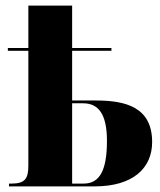

<svg xmlns="http://www.w3.org/2000/svg" viewBox="-20 -664 571 684"><path d="M12 0H317C455 0 522 -66 522 -158C522 -282 428 -306 322 -306H237V-483H377V-493H237V-644H81V-493H8V-483H81V-74C81 -28 69 -10 22 -10H12ZM278 -10H237V-296H276C330 -296 361 -259 361 -162C361 -55 334 -10 278 -10Z"/></svg>

Font: Noto Serif Display Condensed ExtraBold
Style: Regular
Weight: 800
Width: 3
Designer: Monotype Design Team
Foundry: Monotype Imaging Inc.
Version: Version 2.009